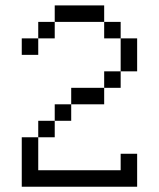

<svg xmlns="http://www.w3.org/2000/svg" viewBox="-20 -708 602 728"><path d="M62.5 -562.5H125V-500H62.5ZM187.5 -687.5H250V-625H187.5ZM250 -687.5H312.5V-625H250ZM312.5 -687.5H375V-625H312.5ZM375 -625H437.5V-562.5H375ZM437.5 -562.5H500V-500H437.5ZM437.5 -500H500V-437.5H437.5ZM375 -437.5H437.5V-375H375ZM125 -250H187.5V-187.5H125ZM62.5 -187.5H125V-125H62.5ZM62.5 -125H125V-62.5H62.5ZM62.5 -62.5H125V0H62.5ZM125 -62.5H187.5V0H125ZM187.5 -62.5H250V0H187.5ZM250 -62.5H312.5V0H250ZM312.5 -62.5H375V0H312.5ZM375 -62.5H437.5V0H375ZM437.5 -62.5H500V0H437.5ZM437.5 -125H500V-62.5H437.5ZM125 -625H187.5V-562.5H125ZM312.5 -375H375V-312.5H312.5ZM250 -375H312.5V-312.5H250ZM187.5 -312.5H250V-250H187.5Z"/></svg>

Font: ChillBitmapSE 16px
Style: Regular
Weight: 400
Designer: Designed by Warren2060
Foundry: ChillType
Version: Version 1.000